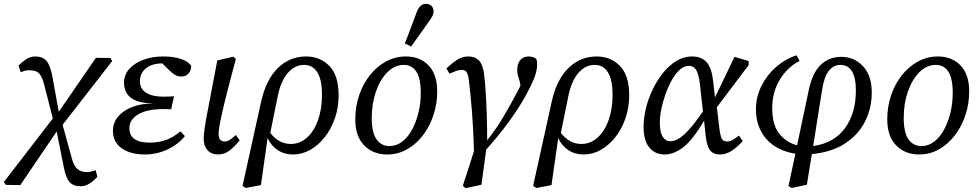

<svg xmlns="http://www.w3.org/2000/svg" viewBox="-71 -794 5117 1003"><path d="M-40 172 -51 157 205 -175 160 -351Q150 -391 134.5 -409Q119 -427 81 -427Q70 -427 60 -424.5Q50 -422 37 -417L26 -451Q41 -468 64 -483.5Q87 -499 113 -499Q152 -499 172 -475.5Q192 -452 202 -398L236 -210L430 -492L506 -491L515 -475L256 -142L303 29Q314 72 333 88.5Q352 105 383 105Q394 105 404 102.5Q414 100 428 95L438 129Q423 147 399.5 163Q376 179 350 179Q312 179 292.5 157Q273 135 263 83L225 -107L35 173Z M686 13Q610 13 564.5 -19.5Q519 -52 519 -110Q519 -153 546 -185Q573 -217 619.5 -235Q666 -253 725 -253L724 -254Q577 -257 577 -362Q577 -403 604 -433.5Q631 -464 677.5 -481.5Q724 -499 781 -499Q837 -499 876 -485.5Q915 -472 928 -449Q927 -424 913 -409Q899 -394 875 -394Q857 -394 840.5 -404.5Q824 -415 807 -433L777 -463Q721 -462 690.5 -436.5Q660 -411 660 -369Q660 -330 692.5 -309.5Q725 -289 782 -289Q802 -289 811.5 -289.5Q821 -290 838 -291L823 -223Q814 -224 803 -224Q792 -224 778 -224Q697 -224 651 -196.5Q605 -169 605 -125Q605 -85 632.5 -67Q660 -49 709 -49Q759 -49 797 -63Q835 -77 872 -108L895 -83Q858 -38 802.5 -12.5Q747 13 686 13Z M1068 13Q1034 13 1013.5 -9Q993 -31 993 -71Q993 -91 999 -131Q1005 -171 1020 -247L1064 -478L1148 -498L1161 -486L1127 -357Q1106 -276 1094 -224.5Q1082 -173 1076.5 -143Q1071 -113 1071 -95Q1071 -55 1103 -55Q1118 -55 1131.5 -64.5Q1145 -74 1161 -89L1181 -61Q1153 -26 1126.5 -6.5Q1100 13 1068 13Z M1380 -292 1341 -100Q1361 -73 1388 -57.5Q1415 -42 1448 -42Q1496 -42 1533 -75.5Q1570 -109 1590.5 -167Q1611 -225 1611 -298Q1611 -378 1586.5 -416.5Q1562 -455 1518 -455Q1469 -455 1432.5 -413Q1396 -371 1380 -292ZM1213 188 1196 177 1294 -267Q1320 -380 1381.5 -439.5Q1443 -499 1528 -499Q1602 -499 1650 -449Q1698 -399 1698 -297Q1698 -233 1678.5 -176.5Q1659 -120 1625.5 -77.5Q1592 -35 1549.5 -11Q1507 13 1460 13Q1414 13 1379.5 -10Q1345 -33 1327 -73L1292 173Z M1952 13Q1878 13 1831.5 -34.5Q1785 -82 1785 -170Q1785 -238 1805.5 -297.5Q1826 -357 1862 -402Q1898 -447 1946 -473Q1994 -499 2049 -499Q2124 -499 2168.5 -451.5Q2213 -404 2213 -317Q2213 -251 2193 -191.5Q2173 -132 2137.5 -86Q2102 -40 2054.5 -13.5Q2007 13 1952 13ZM1963 -31Q2000 -31 2030 -54Q2060 -77 2081.5 -116.5Q2103 -156 2115 -205.5Q2127 -255 2127 -307Q2127 -386 2103.5 -420.5Q2080 -455 2039 -455Q1991 -455 1953 -417Q1915 -379 1893 -316Q1871 -253 1871 -178Q1871 -101 1896 -66Q1921 -31 1963 -31ZM2044 -567Q2060 -608 2075.5 -649Q2091 -690 2106 -731Q2123 -774 2153 -774Q2172 -774 2183 -763Q2194 -752 2194 -737Q2194 -722 2187.5 -709.5Q2181 -697 2167 -678Q2145 -647 2122.5 -615Q2100 -583 2077 -551Z M2361 189 2347 176 2405 -4Q2402 -117 2394.5 -211Q2387 -305 2378 -377Q2374 -407 2366 -418Q2358 -429 2341 -429Q2327 -429 2312 -423.5Q2297 -418 2277 -409L2261 -437Q2295 -468 2320 -483.5Q2345 -499 2376 -499Q2411 -499 2431 -478Q2451 -457 2457 -411Q2463 -369 2466.5 -311Q2470 -253 2472 -188.5Q2474 -124 2474 -61Q2523 -123 2561.5 -188.5Q2600 -254 2634 -319Q2639 -327 2642 -334Q2645 -341 2648 -348L2643 -372Q2639 -385 2635 -398.5Q2631 -412 2631 -426Q2631 -463 2647.5 -481Q2664 -499 2691 -499Q2706 -499 2715.5 -495Q2725 -491 2730 -487Q2735 -477 2735 -457Q2735 -427 2721.5 -391Q2708 -355 2680 -303Q2644 -236 2587.5 -158.5Q2531 -81 2469 -13L2444 171Z M2898 -292 2859 -100Q2879 -73 2906 -57.5Q2933 -42 2966 -42Q3014 -42 3051 -75.5Q3088 -109 3108.5 -167Q3129 -225 3129 -298Q3129 -378 3104.5 -416.5Q3080 -455 3036 -455Q2987 -455 2950.5 -413Q2914 -371 2898 -292ZM2731 188 2714 177 2812 -267Q2838 -380 2899.5 -439.5Q2961 -499 3046 -499Q3120 -499 3168 -449Q3216 -399 3216 -297Q3216 -233 3196.5 -176.5Q3177 -120 3143.5 -77.5Q3110 -35 3067.5 -11Q3025 13 2978 13Q2932 13 2897.5 -10Q2863 -33 2845 -73L2810 173Z M3376 -154Q3376 -103 3391 -79.5Q3406 -56 3431 -56Q3464 -56 3504 -92Q3544 -128 3601 -212L3587 -339Q3581 -401 3567.5 -425.5Q3554 -450 3527 -450Q3503 -450 3480.5 -430Q3458 -410 3439 -376.5Q3420 -343 3406 -303.5Q3392 -264 3384 -225Q3376 -186 3376 -154ZM3402 13Q3350 13 3320.5 -24Q3291 -61 3291 -130Q3291 -178 3303.5 -229Q3316 -280 3339.5 -328.5Q3363 -377 3394.5 -415.5Q3426 -454 3464 -476.5Q3502 -499 3544 -499Q3594 -499 3620.5 -469Q3647 -439 3655 -367L3664 -285L3766 -497L3840 -475V-454L3674 -234L3687 -123Q3692 -84 3699.5 -69.5Q3707 -55 3727 -55Q3742 -55 3757 -63.5Q3772 -72 3789 -86L3809 -57Q3779 -24 3750 -5.5Q3721 13 3689 13Q3656 13 3638.5 -9Q3621 -31 3615 -88L3607 -164Q3549 -64 3499 -25.5Q3449 13 3402 13Z M4223 -321 4177 -31Q4287 -47 4343.5 -125Q4400 -203 4400 -321Q4400 -455 4318 -455Q4284 -455 4259 -424.5Q4234 -394 4223 -321ZM4065 188 4048 178 4084 9Q3985 -7 3931.5 -69Q3878 -131 3878 -223Q3878 -287 3906.5 -344.5Q3935 -402 3983 -444Q4031 -486 4090 -505L4106 -476Q4043 -444 4003 -378.5Q3963 -313 3963 -230Q3963 -142 3999.5 -96Q4036 -50 4093 -35L4154 -324Q4173 -414 4216.5 -455.5Q4260 -497 4324 -497Q4392 -497 4437.5 -448Q4483 -399 4483 -311Q4483 -228 4447.5 -158.5Q4412 -89 4342.5 -44Q4273 1 4170 11L4144 171Z M4731 13Q4657 13 4610.5 -34.5Q4564 -82 4564 -170Q4564 -238 4584.5 -297.5Q4605 -357 4641 -402Q4677 -447 4725 -473Q4773 -499 4828 -499Q4903 -499 4947.5 -451.5Q4992 -404 4992 -317Q4992 -251 4972 -191.5Q4952 -132 4916.5 -86Q4881 -40 4833.5 -13.5Q4786 13 4731 13ZM4742 -31Q4779 -31 4809 -54Q4839 -77 4860.5 -116.5Q4882 -156 4894 -205.5Q4906 -255 4906 -307Q4906 -386 4882.5 -420.5Q4859 -455 4818 -455Q4770 -455 4732 -417Q4694 -379 4672 -316Q4650 -253 4650 -178Q4650 -101 4675 -66Q4700 -31 4742 -31Z"/></svg>

Font: Source Serif 4 SmText
Style: Italic
Weight: 400
Italic angle: -12°
Designer: Frank Grießhammer
Foundry: Adobe
Version: Version 4.005;hotconv 1.1.0;makeotfexe 2.6.0